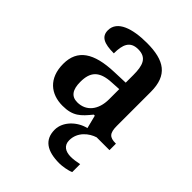

<svg xmlns="http://www.w3.org/2000/svg" viewBox="-221 -668 1028 1028"><g transform="rotate(45 293.0 -154.0)"><path d="M203 10C282 10 311 -21 355 -75H363L382 0C321 14 264 68 264 130C264 206 316 240 409 240C430 240 470 234 491 224V164C467 169 446 172 428 172C388 172 359 155 359 115C359 52 410 13 452 0H549V-49H546C501 -49 485 -65 485 -120V-377C485 -503 418 -548 285 -548C177 -548 89 -520 89 -448C89 -400 125 -383 199 -383C199 -449 215 -491 276 -491C341 -491 355 -446 355 -374V-317L272 -314C121 -309 47 -259 47 -152C47 -42 115 10 203 10ZM246 -59C201 -59 180 -89 180 -148C180 -222 210 -261 303 -265L355 -268V-191C355 -110 312 -59 246 -59Z"/></g></svg>

Font: Noto Serif Gurmukhi SemiBold
Style: Regular
Weight: 600
Designer: Vaibhav Singh and the Monotype Design Team
Foundry: Monotype Imaging Inc.
Version: Version 2.004